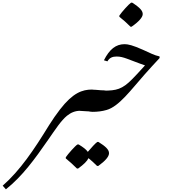

<svg xmlns="http://www.w3.org/2000/svg" viewBox="-218 -972 1267 1430"><path d="M-174 438C-52 341 41 213 140 70C197 -12 237 -74 281 -110C311 -134 342 -147 382 -147C447 -147 506 -211 506 -275C506 -298 485 -305 467 -305C395 -305 325 -281 229 -157C202 -122 174 -82 147 -39C36 142 -68 297 -198 411Z M355 283H364C406 253 432 227 441 206C461 222 482 241 505 264H514C567 226 594 194 594 169C594 142 568 118 515 85H507C495 92 460 130 436 159C424 141 401 124 368 104H359C343 113 289 174 272 199V208C298 229 326 254 355 283Z M472 -141C534 -141 589 -201 589 -267C589 -291 575 -299 556 -299C523 -299 506 -304 466 -304C404 -304 349 -244 349 -178C349 -158 361 -146 382 -146C390 -146 452 -141 472 -141Z M754 -773H762C818 -812 845 -844 845 -867C845 -890 828 -913 767 -952H758C741 -941 688 -882 671 -856V-847C698 -826 726 -801 754 -773Z M471 -139C507 -139 542 -143 576 -153C668 -179 756 -301 857 -415C875 -436 949 -517 971 -540L970 -552C933 -559 894 -580 847 -601C771 -635 736 -643 710 -643C645 -643 597 -605 556 -523L582 -515C598 -543 621 -551 651 -551C678 -551 699 -545 727 -535C820 -500 848 -489 862 -485C814 -432 791 -407 768 -384C692 -306 648 -297 555 -297C495 -297 425 -240 425 -172C425 -148 439 -139 471 -139Z"/></svg>

Font: Noto Nastaliq Urdu
Style: Regular
Weight: 400
Designer: Monotype Design Team (Patrick Giasson: type design, Kamal Mansour: OpenType code, Glenda Bellarosa). Updated by Simon Co
Foundry: Monotype Imaging Inc., Simon Cozens
Version: Version 3.009